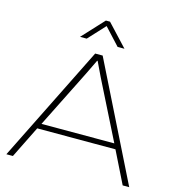

<svg xmlns="http://www.w3.org/2000/svg" viewBox="-132 -1051 1067 1164"><g transform="rotate(15 401.0 -469.5)"><path d="M262 -803 388 -939H414L541 -803H498L401 -908L304 -803ZM15 0 377 -729H424L786 0H745L646 -200H155L56 0ZM173 -233H630L447 -598L403 -690H400L354 -595Z"/></g></svg>

Font: Mona Sans Expanded ExtraLight
Style: Regular
Weight: 200
Width: 7
Designer: Deni Anggara
Foundry: GitHub
Version: Version 1.001;gftools[0.9.33]